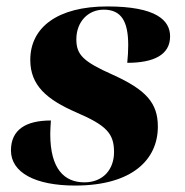

<svg xmlns="http://www.w3.org/2000/svg" viewBox="-20 -566 574 596"><path d="M213 10C391 10 470 -71 470 -173C470 -246 434 -287 330 -334C238 -375 217 -396 217 -444C217 -498 253 -536 302 -536C357 -536 378 -499 378 -426C378 -409 377 -391 375 -371C456 -371 508 -395 508 -453C508 -503 465 -546 313 -546C160 -546 74 -482 74 -380C74 -301 125 -257 217 -217C310 -177 334 -152 334 -94C334 -40 300 0 242 0C180 0 136 -41 136 -150C136 -162 137 -176 138 -192C61 -192 14 -164 14 -99C14 -30 90 10 213 10Z"/></svg>

Font: Noto Serif Display ExtraBold
Style: Italic
Weight: 800
Italic angle: -12°
Designer: Monotype Design Team
Foundry: Monotype Imaging Inc.
Version: Version 2.009